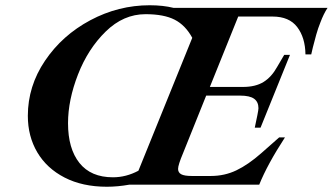

<svg xmlns="http://www.w3.org/2000/svg" viewBox="-20 -703 1267 731"><path d="M1227 -673Q1212 -650 1200 -618Q1191 -596 1184 -571Q1177 -546 1171 -522L1165 -496H1143Q1142 -560 1111.5 -600Q1081 -640 1018 -640H887L779 -372H905Q953 -372 983.5 -391Q1014 -410 1035 -448L1062 -494H1084L972 -217H950L960 -265Q964 -285 964 -291Q964 -315 947.5 -327Q931 -339 894 -339H765L677 -120Q658 -75 658 -60Q658 -46 670 -39.5Q682 -33 710 -33H783Q835 -33 880 -54.5Q925 -76 975 -120L1043 -180H1065Q998 -77 967 0H473Q428 8 387 8Q294 8 226 -27Q158 -62 122 -123Q86 -184 86 -262Q86 -375 151.5 -472Q217 -569 324 -626Q431 -683 550 -683Q601 -683 641 -673ZM712 -559Q686 -607 645 -628Q604 -649 534 -649Q450 -649 382.5 -583Q315 -517 277 -419.5Q239 -322 239 -234Q239 -137 282.5 -82.5Q326 -28 410 -28Q460 -28 507 -53Z"/></svg>

Font: Ibarra Real Nova
Style: Bold Italic
Weight: 700
Italic angle: -22°
Designer: Jose Maria Ribagorda & Octavio Pardo
Foundry: Octavio Pardo
Version: Version 1.014